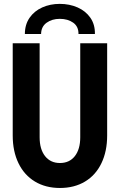

<svg xmlns="http://www.w3.org/2000/svg" viewBox="-20 -937 602 965"><path d="M457 -766.1H374.5Q375 -803.7 347.9 -823Q320.8 -842.3 280.3 -842.3Q241.7 -842.3 214.4 -822.8Q187 -803.2 186.5 -766.1H105Q105 -813.5 128.7 -847.7Q152.3 -881.8 192.4 -899.7Q232.4 -917.5 280.3 -917.5Q329.1 -917.5 369.9 -899.7Q410.6 -881.8 434.3 -847.7Q458 -813.5 457 -766.1ZM43.9 -719.7H179.2V-247.1Q179.2 -187 206.5 -152.3Q233.9 -117.7 281.2 -117.7Q329.1 -117.7 356.2 -152.3Q383.3 -187 383.3 -247.1V-719.7H518.6V-256.3Q518.6 -176.3 489.7 -116.5Q460.9 -56.6 407.2 -24.4Q353.5 7.8 281.2 7.8Q209.5 7.8 155.8 -24.4Q102.1 -56.6 73 -116.5Q43.9 -176.3 43.9 -256.3Z"/></svg>

Font: Reddit Mono
Style: Bold
Weight: 700
Designer: Stephen Hutchings
Foundry: Reddit
Version: Version 1.009